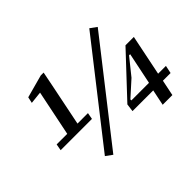

<svg xmlns="http://www.w3.org/2000/svg" viewBox="-129 -939 1219 1219"><g transform="rotate(-45 481.0 -329.0)"><path d="M79 -245 87 -289H182L245 -596L162 -587L171 -628L325 -670H351L332 -574L274 -289H368L360 -245ZM295 12 251 -20 755 -664 799 -632ZM620 -151H778L822 -364H812L722 -252L620 -160ZM741 9 763 -98H577L584 -151L841 -425H916L860 -151H930L919 -98H850L828 9Z"/></g></svg>

Font: Source Serif 4 Caption
Style: Italic
Weight: 400
Italic angle: -12°
Designer: Frank Grießhammer
Foundry: Adobe Systems Incorporated
Version: Version 4.004;hotconv 1.0.117;makeotfexe 2.5.65602